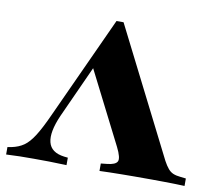

<svg xmlns="http://www.w3.org/2000/svg" viewBox="-82 -656 830 735"><g transform="rotate(10 333.0 -288.5)"><path d="M341.1 -576.6 591.1 -81.5Q600.8 -63.7 609.7 -53.2Q618.5 -42.7 629.8 -37.9Q641.1 -33.1 658.1 -31.5L679.8 -29V0Q665.3 -0.8 644.4 -1.2Q623.4 -1.6 599.6 -2Q575.8 -2.4 553.2 -2.4H542.7H533.9Q510.5 -2.4 484.7 -2.4Q458.9 -2.4 433.9 -2Q408.9 -1.6 387.1 -1.2Q365.3 -0.8 349.2 0V-29L372.6 -31.5Q405.6 -34.7 412.5 -48.4Q419.4 -62.1 399.2 -102.4L246.8 -403.2L269.4 -410.5L165.3 -181.5Q135.5 -113.7 145.2 -75.4Q154.8 -37.1 206.5 -30.6L221 -29V0Q183.1 -1.6 153.2 -2Q123.4 -2.4 93.5 -2.4Q64.5 -2.4 39.1 -2Q13.7 -1.6 -13.7 0V-29L1.6 -31.5Q29 -37.1 48.8 -50.8Q68.5 -64.5 87.5 -94.4Q106.5 -124.2 130.6 -177.4L313.7 -576.6Z"/></g></svg>

Font: Playfair 5pt SemiExpanded Light Black
Style: Regular
Weight: 900
Version: Version 2.203